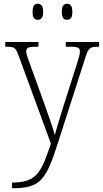

<svg xmlns="http://www.w3.org/2000/svg" viewBox="-20 -759 546 1019"><path d="M336 -654C353 -654 364 -664 364 -696C364 -729 353 -739 336 -739C319 -739 308 -729 308 -696C308 -664 319 -654 336 -654ZM180 -654C198 -654 209 -664 209 -696C209 -729 198 -739 180 -739C163 -739 153 -729 153 -696C153 -664 163 -654 180 -654ZM44 210V240H47C193 240 224 198 287 1L431 -447C449 -506 456 -511 502 -511H506V-536H329V-511H354C397 -511 404 -503 404 -485C404 -471 397 -447 388 -419L314 -187C296 -128 281 -82 271 -42C261 -82 234 -154 211 -220L142 -411C126 -453 119 -473 119 -486C119 -504 128 -511 170 -511H184V-536H8V-511H10C59 -511 63 -507 81 -458L250 3C200 153 177 210 44 210Z"/></svg>

Font: Noto Serif Myanmar SemiCondensed ExtraLight
Style: Regular
Weight: 200
Width: 4
Designer: Ben Mitchell and the Monotype Design Team
Foundry: Monotype Imaging Inc.
Version: Version 2.106